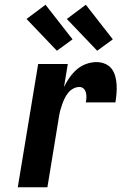

<svg xmlns="http://www.w3.org/2000/svg" viewBox="-20 -790 540 810"><path d="M55 0 141 -520H266L250 -423Q260 -444 273.5 -463Q287 -482 304 -497Q321 -512 343 -520Q365 -528 387 -528Q406 -528 423 -521Q440 -514 450.5 -500.5Q461 -487 466 -469Q471 -451 472 -432.5Q473 -414 471.5 -395.5Q470 -377 467 -358H342Q344 -368 344.5 -378.5Q345 -389 342.5 -399Q340 -409 333 -416Q326 -423 315 -423Q302 -423 289.5 -416.5Q277 -410 268 -399Q259 -388 253 -375.5Q247 -363 242.5 -350.5Q238 -338 234.5 -325Q231 -312 229 -299L180 0ZM390 -576 262 -710 342 -770 456 -624ZM220 -576 92 -710 172 -770 286 -624Z"/></svg>

Font: Iosevka Extrabold Oblique
Style: Regular
Weight: 800
Italic angle: -9°
Monospace: yes
Designer: Belleve Invis
Foundry: Belleve Invis
Version: Version 32.5.0; ttfautohint (v1.8.4)